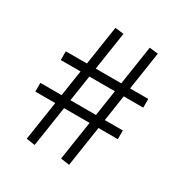

<svg xmlns="http://www.w3.org/2000/svg" viewBox="-169 -853 937 983"><g transform="rotate(30 300.0 -361.0)"><path d="M282 -718.5 172.5 1.5 121.5 -6 231 -724.5ZM485 -718.5 376 1.5 324.5 -6 434 -724.5ZM526.5 -288.5V-237H39V-288.5ZM558.5 -493.5V-442H71V-493.5Z"/></g></svg>

Font: Public Sans Light
Style: Regular
Weight: 300
Designer: The Public Sans Project Authors: Dan O. Williams and USWDS (Libre Franklin designed by Pablo Impallari and Rodrigo Fuenz
Version: Version 1.007